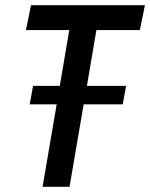

<svg xmlns="http://www.w3.org/2000/svg" viewBox="-20 -720 578 740"><path d="M144 0 198.5 -318H94.5L107.5 -389H210.5L247 -604H80L99.5 -700H538.5L519 -604H351.5L315 -389H466L453 -318H302.5L248 0Z"/></svg>

Font: Cabin Condensed Medium
Style: Italic
Weight: 500
Width: 3
Italic angle: -10°
Designer: Pablo Impallari
Foundry: Pablo Impallari. http://www.impallari.com Igino Marini. http://www.ikern.com
Version: Version 3.001; ttfautohint (v1.8.3)